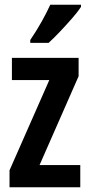

<svg xmlns="http://www.w3.org/2000/svg" viewBox="-20 -786 376 806"><path d="M317 0H20V-71L187 -450H30V-543H310V-466L146 -93H317ZM320 -757Q307 -737 283 -709.5Q259 -682 232.5 -654Q206 -626 184 -606H107V-618Q134 -658 155 -695.5Q176 -733 191 -766H320Z"/></svg>

Font: Noto Sans Telugu ExtraCondensed SemiBold
Style: Regular
Weight: 600
Width: 2
Designer: Jelle Bosma - Monotype Design Team
Foundry: Monotype Imaging Inc.
Version: Version 2.005; ttfautohint (v1.8.4.7-5d5b)